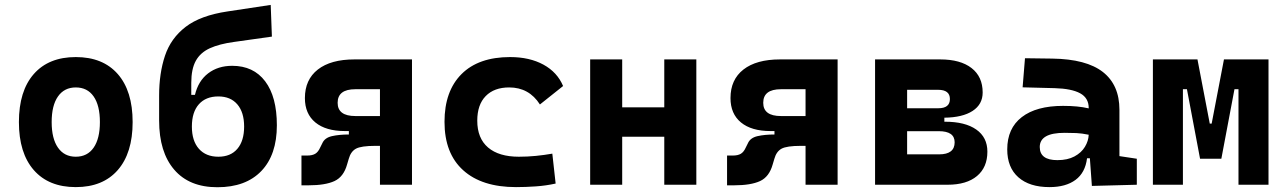

<svg xmlns="http://www.w3.org/2000/svg" viewBox="-20 -763 5313 793"><path d="M293 9.8Q181.2 9.8 119.6 -60.5Q58.1 -130.9 58.1 -258.8Q58.1 -387.2 119.6 -457.3Q181.2 -527.3 293 -527.3Q404.8 -527.3 466.3 -457.3Q527.8 -387.2 527.8 -258.8Q527.8 -130.9 466.3 -60.5Q404.8 9.8 293 9.8ZM293 -115.7Q340.8 -115.7 366.7 -153.1Q392.6 -190.4 392.6 -258.8Q392.6 -327.6 366.7 -364.7Q340.8 -401.9 293 -401.9Q245.6 -401.9 219.5 -364.7Q193.4 -327.6 193.4 -258.8Q193.4 -190.4 219.5 -153.1Q245.6 -115.7 293 -115.7Z M877.9 10.3Q761.7 10.3 699.5 -62.3Q637.2 -134.8 637.2 -265.6V-368.2Q637.2 -460.4 661.4 -532.7Q685.5 -605 746.8 -652.1Q808.1 -699.2 919.9 -715.8L1098.1 -742.7L1103 -611.8L946.8 -589.8Q885.7 -581.5 846.7 -563.7Q807.6 -545.9 788.8 -512Q770 -478 770 -420.9V-371.1H785.2Q798.8 -428.7 839.6 -460Q880.4 -491.2 939 -491.2Q1026.9 -491.2 1075.2 -427.2Q1123.5 -363.3 1123.5 -245.6Q1123.5 -123.5 1059.3 -56.6Q995.1 10.3 877.9 10.3ZM881.8 -115.7Q932.6 -115.7 960.4 -148.4Q988.3 -181.2 988.3 -240.2Q988.3 -299.3 960.2 -332Q932.1 -364.7 881.8 -364.7Q830.1 -364.7 801.3 -332.3Q772.5 -299.8 772.5 -240.2Q772.5 -181.2 801.5 -148.4Q830.6 -115.7 881.8 -115.7Z M1404.8 -221.7Q1325.7 -221.7 1282.5 -257.3Q1239.3 -293 1239.3 -357.9Q1239.3 -434.1 1292.7 -475.8Q1346.2 -517.6 1443.8 -517.6H1681.6V0H1549.3V-160.6H1530.3Q1471.7 -160.6 1450.2 -148.9Q1428.7 -137.2 1420.4 -106.9L1413.6 -84Q1399.4 -32.7 1361.3 -15.1Q1323.2 2.4 1254.4 2.4H1225.1V-120.6H1249.5Q1269.5 -120.6 1282 -127.9Q1294.4 -135.3 1302.7 -154.3L1311 -170.9Q1320.8 -193.8 1350.8 -200.7Q1380.9 -207.5 1420.9 -207.5V-221.7ZM1549.3 -283.7V-394.5H1447.8Q1374.5 -394.5 1374.5 -338.4Q1374.5 -283.7 1447.8 -283.7Z M2111.3 9.8Q1970.2 9.8 1893.1 -59.8Q1815.9 -129.4 1815.9 -259.8Q1815.9 -386.7 1886.2 -457Q1956.5 -527.3 2086.9 -527.3Q2167 -527.3 2224.4 -496.1Q2281.7 -464.8 2305.7 -407.7L2210 -331.5Q2165 -401.9 2083 -401.9Q2021 -401.9 1986.1 -366.2Q1951.2 -330.6 1951.2 -264.6Q1951.2 -191.9 1995.8 -153.8Q2040.5 -115.7 2123 -115.7Q2158.2 -115.7 2193.1 -119.1Q2228 -122.6 2261.2 -128.4L2274.9 -4.9Q2235.4 3.9 2193.4 6.8Q2151.4 9.8 2111.3 9.8Z M2723.6 0V-198.2H2549.8V0H2417.5V-517.6H2549.8V-319.8H2723.6V-517.6H2856V0Z M3162.6 -221.7Q3083.5 -221.7 3040.3 -257.3Q2997.1 -293 2997.1 -357.9Q2997.1 -434.1 3050.5 -475.8Q3104 -517.6 3201.7 -517.6H3439.5V0H3307.1V-160.6H3288.1Q3229.5 -160.6 3208 -148.9Q3186.5 -137.2 3178.2 -106.9L3171.4 -84Q3157.2 -32.7 3119.1 -15.1Q3081.1 2.4 3012.2 2.4H2982.9V-120.6H3007.3Q3027.3 -120.6 3039.8 -127.9Q3052.2 -135.3 3060.5 -154.3L3068.8 -170.9Q3078.6 -193.8 3108.6 -200.7Q3138.7 -207.5 3178.7 -207.5V-221.7ZM3307.1 -283.7V-394.5H3205.6Q3132.3 -394.5 3132.3 -338.4Q3132.3 -283.7 3205.6 -283.7Z M3594.2 0V-517.6H3863.3Q3946.8 -517.6 3992.7 -481.9Q4038.6 -446.3 4038.6 -380.9Q4038.6 -332 3997.1 -304.9Q3955.6 -277.8 3880.4 -276.9V-260.3H3882.8Q3966.3 -260.3 4012.2 -228Q4058.1 -195.8 4058.1 -136.7Q4058.1 -71.8 4015.1 -35.9Q3972.2 0 3893.6 0ZM3726.6 -125.5H3858.9Q3922.9 -125.5 3922.9 -175.3Q3922.9 -221.2 3857.4 -221.2H3726.6ZM3726.6 -315.9H3855.5Q3903.3 -315.9 3903.3 -354Q3903.3 -392.1 3854.5 -392.1H3726.6Z M4489.7 4.9 4481.4 -109.4H4469.7Q4462.4 -49.8 4422.1 -20Q4381.8 9.8 4314.5 9.8Q4231.9 9.8 4186 -30.8Q4140.1 -71.3 4140.1 -146Q4140.1 -232.9 4200.2 -279.3Q4260.3 -325.7 4370.6 -325.7Q4402.8 -325.7 4428 -323.2Q4453.1 -320.8 4476.6 -315.4V-316.9Q4476.6 -358.4 4441.2 -377.7Q4405.8 -397 4335.9 -398.9L4203.6 -402.3L4213.4 -522.5L4326.2 -521Q4466.8 -519 4535.2 -465.6Q4603.5 -412.1 4603.5 -309.6V-118.2L4675.3 -107.4V0ZM4476.6 -206.5Q4448.2 -212.4 4425.3 -213.4Q4402.3 -214.4 4377 -214.4Q4274.4 -214.4 4274.4 -155.8Q4274.4 -101.6 4347.2 -101.6Q4389.2 -101.6 4417.7 -116.9Q4446.3 -132.3 4460.9 -156.5Q4475.6 -180.7 4476.6 -206.5Z M4741.7 0V-517.6H4925.8L4976.6 -252.4H4984.4L5035.2 -517.6H5219.2V0H5095.2V-394.5H5078.6L5024.4 -107.4H4936.5L4882.3 -394.5H4865.7V0Z"/></svg>

Font: Cascadia Code PL
Style: Bold
Weight: 700
Monospace: yes
Designer: Aaron Bell
Foundry: Saja Typeworks
Version: Version 2404.023; ttfautohint (v1.8.4)